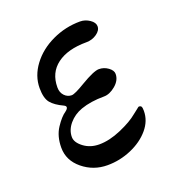

<svg xmlns="http://www.w3.org/2000/svg" viewBox="-88 -482 511 566"><g transform="rotate(-20 167.0 -199.0)"><path d="M45 -81Q45 -117 61.5 -142Q78 -167 93 -177Q101 -183 101 -188Q101 -192 95 -195Q69 -207 57 -221.5Q45 -236 45 -268Q45 -306 70 -339.5Q95 -373 136.5 -392.5Q178 -412 224 -412Q240 -412 254 -402.5Q268 -393 268 -381Q268 -368 253.5 -358Q239 -348 221 -348Q162 -348 128.5 -323Q95 -298 95 -252Q95 -236 104.5 -226Q114 -216 127 -216Q137 -216 170 -236Q212 -261 228 -261Q244 -261 257 -251.5Q270 -242 270 -231Q270 -211 251.5 -195.5Q233 -180 215 -180Q173 -180 142 -169Q117 -160 101 -141Q85 -122 85 -100Q85 -83 105.5 -67.5Q126 -52 154 -52Q186 -52 223 -68Q260 -84 280 -101Q287 -106 293.5 -111.5Q300 -117 301 -117Q307 -117 309 -113.5Q311 -110 311 -100Q311 -69 289 -43Q267 -17 231 -1.5Q195 14 156 14Q112 14 78.5 -13.5Q45 -41 45 -81Z"/></g></svg>

Font: EB Garamond
Style: Regular
Weight: 400
Designer: Georg Duffner and Octavio Pardo
Foundry: Georg Duffner
Version: Version 1.000; ttfautohint (v1.6)